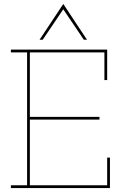

<svg xmlns="http://www.w3.org/2000/svg" viewBox="-20 -951 611 971"><path d="M536 0V-154H522V-14H131V-346H483V-360H131V-686H508V-546H522V-700H35V-686H117V-14H35V0ZM196 -750Q222 -788 248 -827Q274 -866 300 -904Q326 -866 352 -827Q378 -788 404 -750H420Q390 -795 360 -840.5Q330 -886 300 -931Q270 -886 240 -840.5Q210 -795 180 -750Z"/></svg>

Font: Josefin Slab Thin Thin
Style: Regular
Weight: 250
Version: Version 2.000